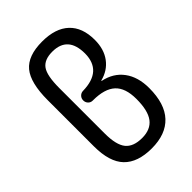

<svg xmlns="http://www.w3.org/2000/svg" viewBox="-220 -835 940 940"><g transform="rotate(-45 250.0 -365.0)"><path d="M150.4 -519.5V-205.1Q150.4 -126 177.2 -92.8Q204.1 -59.6 264.6 -59.6Q323.2 -59.6 351.6 -96.7Q379.9 -133.8 379.9 -214.8Q379.9 -291 342.3 -325.7Q304.7 -360.4 224.6 -360.4H222.7Q209 -360.4 199.7 -370.1Q190.4 -379.9 190.4 -394Q190.4 -408.2 200.2 -418Q210 -427.7 223.6 -427.7Q358.4 -430.7 359.4 -549.8Q359.4 -669.9 252 -669.9Q196.3 -669.9 173.3 -637.7Q150.4 -605.5 150.4 -519.5ZM261.7 9.8Q165 9.8 116.7 -40Q68.4 -89.8 68.4 -198.2V-517.6Q68.4 -637.7 110.8 -689Q153.3 -740.2 252 -740.2Q343.8 -740.2 392.1 -694.8Q440.4 -649.4 440.4 -563.5Q440.4 -499 408.7 -456.5Q377 -414.1 322.3 -400.4Q321.3 -400.4 321.3 -398.4Q321.3 -397.5 322.3 -397.5Q388.7 -383.8 425.3 -334.5Q461.9 -285.2 461.9 -208Q461.9 -99.6 410.6 -44.9Q359.4 9.8 261.7 9.8Z"/></g></svg>

Font: Rounded Mgen+ 1m regular
Style: Regular
Weight: 400
Designer: [Source Han Sans]
Ryoko NISHIZUKA  (kana & ideographs); Paul D. Hunt (Latin, Greek & Cyrillic); Wenlong ZHANG  (bopomofo
Version: Version 1.059.20150602